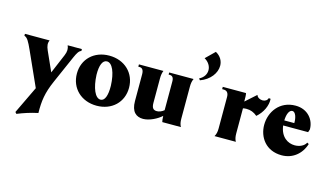

<svg xmlns="http://www.w3.org/2000/svg" viewBox="-117 -1226 3318 1931"><g transform="rotate(15 1542.0 -261.0)"><path d="M145 300C211 273 281 250 357 234C355 108 367 22 425 -110L552 -399C571 -441 588 -474 613 -480V-500H465C479 -469 479 -438 461 -395L376 -194L285 -397C266 -440 263 -469 277 -500H20V-480C52 -471 71 -435 106 -358L267 0L131 284Z M902 12C1060 12 1172 -95 1172 -246C1172 -399 1058 -508 898 -508C740 -508 628 -401 628 -250C628 -97 742 12 902 12ZM925 -57C869 -57 828 -152 822 -288C820 -390 845 -445 889 -446C945 -447 985 -355 990 -219C992 -117 969 -57 925 -57Z M1388 19C1454 19 1536 -24 1577 -63C1578 -38 1580 -12 1584 0H1778C1765 -23 1760 -48 1760 -84V-416C1760 -452 1765 -476 1776 -500H1522V-478H1534C1562 -478 1576 -459 1576 -421V-122C1554 -103 1524 -90 1497 -92C1465 -94 1448 -112 1448 -164V-416C1448 -452 1452 -476 1462 -500H1207V-476H1220C1249 -476 1264 -454 1264 -412V-134C1264 -22 1316 19 1388 19Z M1829 -731 1922 -822C1975 -793 2000 -746 2000 -697C2000 -622 1943 -541 1841 -504L1828 -520C1877 -545 1898 -584 1898 -624C1898 -664 1874 -706 1829 -731Z M2128 0H2350C2337 -23 2332 -48 2332 -84V-344C2345 -347 2357 -348 2369 -348C2411 -348 2447 -334 2481 -305C2544 -359 2581 -438 2576 -508L2556 -510C2550 -485 2526 -472 2502 -472C2474 -472 2446 -486 2438 -512L2327 -413C2327 -453 2327 -481 2322 -500H2080V-476H2096C2130 -476 2148 -454 2148 -412V-84C2148 -48 2142 -24 2128 0Z M2829 12C2941 12 3030 -58 3064 -168L3046 -178C3029 -142 2982 -119 2930 -119C2859 -119 2782 -164 2767 -282H3027L3037 -312C3039 -409 2968 -507 2838 -507C2670 -507 2581 -372 2581 -239C2581 -112 2663 12 2829 12ZM2765 -334C2767 -404 2789 -447 2820 -447C2852 -447 2871 -391 2869 -334Z"/></g></svg>

Font: Sinistre Bold
Style: Regular
Weight: 900
Designer: Jules Durand
Foundry: Collletttivo
Version: Version 69.420;Glyphs 3.2 (3217)